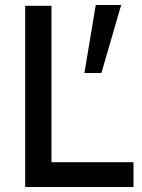

<svg xmlns="http://www.w3.org/2000/svg" viewBox="-20 -743 566 763"><path d="M510.5 0H80V-720H184.5V-98.5H510.5ZM315.5 -453 360.5 -723H461.5L383 -453Z"/></svg>

Font: Hauora SemiBold
Style: Regular
Weight: 600
Designer: Wayne Shih
Foundry: WCYS
Version: Version 1.001